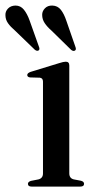

<svg xmlns="http://www.w3.org/2000/svg" viewBox="-69 -688 354 708"><path d="M186.5 -446.5V-49Q186.5 -30.5 203 -26.5L229.5 -21.5Q241 -18.5 241 -10Q241 0 227 0H47.5Q34 0 34 -10Q34 -17.5 45 -21L73 -26.5Q89.5 -31 89.5 -48.5V-387Q89.5 -400 78 -401.5L41.5 -402.5Q31.5 -404 31.5 -411.5Q31.5 -418.5 44 -423L148.5 -455Q165.5 -460.5 173.5 -460.5Q186.5 -460.5 186.5 -446.5ZM176 -610.5 209 -515.5Q213 -505.5 208 -502Q202 -497.5 193.5 -504L120.5 -575.5Q105 -589 95.8 -602.8Q86.5 -616.5 86.5 -633.5Q86.5 -647 96.8 -657.5Q107 -668 124 -667.5Q143.5 -667 155.5 -651.8Q167.5 -636.5 176 -610.5ZM40.5 -611.5 74.5 -516Q78.5 -506.5 74 -502.5Q68 -498 59.5 -504.5L-14 -575.5Q-29.5 -588.5 -39.2 -602Q-49 -615.5 -49 -632.5Q-49.5 -646 -39.5 -656.5Q-29.5 -667 -12 -667.5Q7 -667.5 19.2 -652.2Q31.5 -637 40.5 -611.5Z"/></svg>

Font: Fraunces 72pt S000
Style: Regular
Weight: 400
Version: Version 1.000; ttfautohint (v1.8.3)